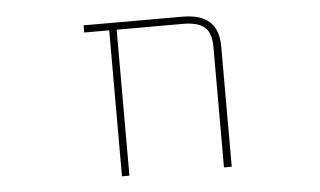

<svg xmlns="http://www.w3.org/2000/svg" viewBox="-42 -608 1085 650"><g transform="rotate(-5 500.0 -283.5)"><path d="M694.3 -23.4V-432.6Q694.3 -479.5 672.9 -499Q650.4 -519.5 598.6 -519.5H373V-23.4H347.7V-519.5H262.7V-543.9H598.6Q660.2 -543.9 690.4 -516.6Q720.7 -489.3 720.7 -432.6V-23.4Z"/></g></svg>

Font: Mgen+ 1m thin
Style: Regular
Weight: 100
Designer: [Source Han Sans]
Ryoko NISHIZUKA  (kana & ideographs); Paul D. Hunt (Latin, Greek & Cyrillic); Wenlong ZHANG  (bopomofo
Version: Version 1.059.20150602